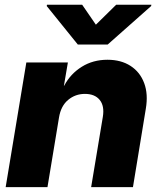

<svg xmlns="http://www.w3.org/2000/svg" viewBox="-20 -774 658 794"><path d="M224.1 -288.6 176.3 0H3.4L88.9 -515.6H260.7L244.1 -418L246.1 -420.9Q272 -469.2 318.4 -498Q364.7 -526.9 424.3 -526.9Q480.5 -526.9 519.8 -501.5Q559.1 -476.1 576.2 -430.4Q593.3 -384.8 583 -324.2L529.8 0H356.9L405.3 -291Q412.6 -335.9 392.3 -360.8Q372.1 -385.7 331.1 -385.7Q291.5 -385.7 261.7 -360.8Q231.9 -335.9 224.1 -288.6ZM319.8 -754.4 376.5 -671.9 460.4 -754.4H606L605 -749L425.3 -589.8H301.8L173.3 -749L174.3 -754.4Z"/></svg>

Font: Inter Display Extra Bold
Style: Italic
Weight: 800
Italic angle: -9.39999°
Designer: Rasmus Andersson
Foundry: rsms
Version: Version 4.000;git-4fc901f